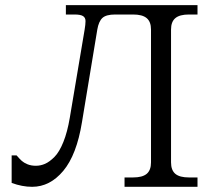

<svg xmlns="http://www.w3.org/2000/svg" viewBox="-20 -720 816 740"><path d="M43.9 -121.1Q56.2 -106.9 64 -99.9Q71.8 -92.8 85.9 -86.9Q100.1 -81.1 118.2 -81.1Q136.2 -81.1 153.6 -88.6Q170.9 -96.2 189.7 -115Q208.5 -133.8 224.1 -172.4Q239.7 -210.9 249 -266.1L306.2 -606Q309.6 -626 309.6 -638.9Q309.6 -651.9 300 -658Q290.5 -664.1 267.1 -664.1H233.9V-700.2H741.2V-664.1H708Q672.4 -664.1 655.8 -650.1Q639.2 -636.2 639.2 -606V-94.2Q639.2 -64 655.8 -50Q672.4 -36.1 708 -36.1H741.2V0H460V-36.1H493.2Q528.8 -36.1 545.4 -50Q562 -64 562 -94.2V-606Q562 -636.2 545.4 -650.1Q528.8 -664.1 493.2 -664.1H423.8Q389.2 -664.1 374.8 -650.9Q360.4 -637.7 355 -606L295.9 -249Q275.4 -123 223.9 -61.5Q172.4 0 104 0Q64.9 0 24.9 -15.1V-121.1Z"/></svg>

Font: LT Superior Serif
Style: Regular
Weight: 400
Designer: Daniel Lyons
Foundry: LyonsType
Version: Version 2.120;FEAKit 1.0